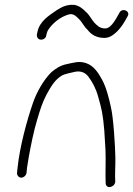

<svg xmlns="http://www.w3.org/2000/svg" viewBox="-20 -712 548 790"><path d="M89.1 -1 91.4 -23C92.1 -29.7 94.5 -44.3 98.5 -67C106.6 -112.2 120 -178 133.1 -220C146.5 -264.2 153.1 -287.8 172 -324C190.8 -357.5 206.3 -385.1 236.1 -402C247 -407.7 269.5 -412.1 281.5 -415C309.3 -422.7 328.9 -414.9 342.7 -398C359.9 -375.4 375.3 -346.6 383.9 -314C398.5 -263.4 403.4 -242.8 409.2 -174C411.8 -134.7 413.4 -108.3 414 -95C415.9 -51.1 413 -2.8 414.7 41C415.2 67.5 451.7 60 454.2 36C452.3 4.7 455.2 -29.7 454.7 -63.5C453.9 -110.8 446.8 -227.5 436.4 -271C428.1 -309.3 417.1 -352.5 400.6 -383C385.1 -411.7 366.9 -440.2 336.3 -451.5C305.8 -462.8 283.8 -453.9 254 -448C227.6 -442.6 209.6 -430.1 191.5 -415C161.2 -385.3 131.1 -334.8 115.1 -287C90.5 -215.8 61.4 -108.9 52.4 -23L50.1 -1C49 9.3 57.4 19 67.5 19C77.7 19 88 9.3 89.1 -1ZM170.3 -566C171.9 -573.4 173.5 -580.2 176.4 -586C194.2 -615.5 227.6 -642.4 262.4 -652.5C283.4 -658.6 296.8 -641 304.5 -634C317.5 -622.1 326.1 -601.6 339.8 -590C354 -571.2 375 -556 409.3 -556C421.9 -556 433.7 -560 444.5 -568C470.7 -586.2 488.9 -614.7 504.5 -644C519.3 -665.9 482.4 -682.6 471.1 -659C461.2 -642.6 439.5 -595 413.4 -595C389.5 -595 380.2 -607.2 368.8 -618C356.4 -631.8 347.9 -651.2 333.5 -663C323.4 -674.3 304.7 -689.8 284.5 -692C253.1 -694.1 232.9 -682.2 213.2 -670C182.5 -648.6 142 -624.8 133.7 -579L131.6 -569C131.2 -564.3 132.3 -559.8 135.2 -555.5C143.7 -542.8 168.5 -549 170.3 -566Z"/></svg>

Font: Just Breathe
Style: Obl2
Weight: 400
Foundry: Cannot Into Space Fonts
Version: Version 0.72